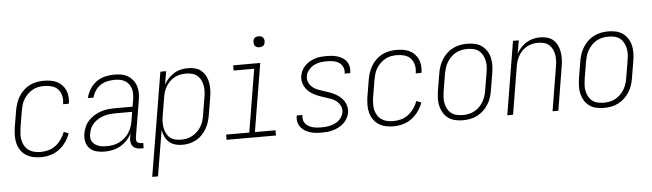

<svg xmlns="http://www.w3.org/2000/svg" viewBox="-53 -925 4607 1356"><g transform="rotate(-5 2250.0 -247.0)"><path d="M207 8Q179 8 151.5 2Q124 -4 101.5 -18.5Q79 -33 64 -55Q49 -77 42 -103.5Q35 -130 35.5 -158.5Q36 -187 40 -215L60 -335Q64 -360 72.5 -385Q81 -410 94.5 -433Q108 -456 128 -475Q148 -494 171.5 -506Q195 -518 221 -523Q247 -528 271 -528Q296 -528 319.5 -524.5Q343 -521 364 -511Q385 -501 400.5 -485Q416 -469 425.5 -448.5Q435 -428 437.5 -404Q440 -380 436 -356L435 -351H395V-355Q400 -383 394 -410Q388 -437 370.5 -456.5Q353 -476 326.5 -483.5Q300 -491 272 -491Q251 -491 230 -487Q209 -483 189.5 -472Q170 -461 154 -445Q138 -429 126.5 -410Q115 -391 109.5 -370.5Q104 -350 100 -329L80 -209Q77 -187 76 -164Q75 -141 80 -120Q85 -99 96 -81Q107 -63 124.5 -51Q142 -39 163.5 -34Q185 -29 208 -29Q235 -29 263 -36.5Q291 -44 314.5 -62Q338 -80 355 -104.5Q372 -129 382 -156L416 -143Q405 -111 384.5 -82Q364 -53 336 -32Q308 -11 274 -1.5Q240 8 207 8Z M658 8Q629 8 601 1Q573 -6 553.5 -25Q534 -44 527.5 -72Q521 -100 526 -130Q530 -155 540.5 -179Q551 -203 570 -223Q589 -243 612 -256.5Q635 -270 660 -278Q685 -286 710 -288.5Q735 -291 760 -291H882L890 -339Q893 -359 893.5 -378.5Q894 -398 889 -416Q884 -434 873 -449Q862 -464 846 -474Q830 -484 811 -487.5Q792 -491 772 -491Q747 -491 721 -485.5Q695 -480 672 -465Q649 -450 634 -427Q619 -404 613 -379H573Q580 -411 598.5 -441Q617 -471 645 -491.5Q673 -512 706.5 -520Q740 -528 772 -528Q798 -528 823 -523.5Q848 -519 868.5 -506.5Q889 -494 904 -475Q919 -456 926.5 -433Q934 -410 934 -384.5Q934 -359 930 -333L886 -71Q885 -62 886 -54Q887 -46 892 -40Q897 -34 905.5 -31.5Q914 -29 922 -29H935L934 8H915Q899 8 884 3.5Q869 -1 859 -12Q849 -23 846 -39Q843 -55 845 -71L851 -103Q837 -77 816 -55Q795 -33 769 -18.5Q743 -4 714.5 2Q686 8 658 8ZM677 -29Q699 -29 721.5 -33Q744 -37 765 -47.5Q786 -58 804.5 -74Q823 -90 835.5 -110Q848 -130 855.5 -152Q863 -174 866 -196L876 -255H760Q740 -255 719.5 -253Q699 -251 678.5 -245Q658 -239 639 -228.5Q620 -218 604.5 -203Q589 -188 579.5 -168.5Q570 -149 567 -128Q564 -113 565 -98Q566 -83 573.5 -71Q581 -59 593 -50.5Q605 -42 618.5 -37Q632 -32 647 -30.5Q662 -29 677 -29Z M977 215 1099 -520H1140L1124 -426Q1136 -449 1155 -469Q1174 -489 1197 -503Q1220 -517 1245.5 -522.5Q1271 -528 1295 -528Q1322 -528 1347.5 -521Q1373 -514 1391 -497.5Q1409 -481 1420.5 -458.5Q1432 -436 1436 -410.5Q1440 -385 1439 -358Q1438 -331 1433 -305L1413 -185Q1409 -160 1401.5 -136Q1394 -112 1381 -89.5Q1368 -67 1349 -47.5Q1330 -28 1307 -15.5Q1284 -3 1259 2.5Q1234 8 1210 8Q1183 8 1158.5 1Q1134 -6 1115.5 -22.5Q1097 -39 1086.5 -62Q1076 -85 1072 -110L1018 215ZM1204 -29Q1224 -29 1245 -33.5Q1266 -38 1284.5 -48.5Q1303 -59 1319.5 -75Q1336 -91 1347 -110Q1358 -129 1364 -149.5Q1370 -170 1373 -191L1393 -311Q1397 -333 1398 -354.5Q1399 -376 1395 -397Q1391 -418 1381.5 -436.5Q1372 -455 1356 -468Q1340 -481 1319.5 -486Q1299 -491 1277 -491Q1257 -491 1236.5 -487Q1216 -483 1196.5 -472.5Q1177 -462 1161.5 -446.5Q1146 -431 1135 -412.5Q1124 -394 1118 -373.5Q1112 -353 1109 -333L1089 -213Q1085 -191 1084 -169Q1083 -147 1086.5 -126Q1090 -105 1099 -86Q1108 -67 1123.5 -53.5Q1139 -40 1160 -34.5Q1181 -29 1204 -29Z M1523 0V-37H1687L1761 -483H1615V-520H1807L1727 -37H1873V0ZM1812 -631Q1802 -631 1793.5 -634Q1785 -637 1779.5 -644Q1774 -651 1773 -660.5Q1772 -670 1773 -680Q1774 -686 1777 -692Q1780 -698 1786 -702Q1792 -706 1798.5 -707.5Q1805 -709 1811 -709Q1821 -709 1829.5 -706Q1838 -703 1843.5 -696Q1849 -689 1850.5 -679.5Q1852 -670 1850 -660Q1849 -654 1846 -648Q1843 -642 1837.5 -638Q1832 -634 1825 -632.5Q1818 -631 1812 -631Z M2198 8Q2176 8 2155.5 6Q2135 4 2115.5 -2Q2096 -8 2078.5 -18.5Q2061 -29 2049 -44.5Q2037 -60 2032 -80Q2027 -100 2031 -122L2032 -128H2072L2071 -124Q2069 -108 2072.5 -92.5Q2076 -77 2085.5 -66Q2095 -55 2108 -47.5Q2121 -40 2136 -36Q2151 -32 2167 -30.5Q2183 -29 2199 -29Q2214 -29 2230 -30.5Q2246 -32 2261.5 -36Q2277 -40 2293 -47Q2309 -54 2321.5 -65Q2334 -76 2343 -91Q2352 -106 2355 -122Q2359 -144 2350 -164.5Q2341 -185 2325.5 -199Q2310 -213 2290 -221Q2270 -229 2249 -235.5Q2228 -242 2207.5 -249Q2187 -256 2168 -266Q2149 -276 2132.5 -289.5Q2116 -303 2105 -320.5Q2094 -338 2089 -359.5Q2084 -381 2088 -404Q2091 -424 2100.5 -442.5Q2110 -461 2125 -476Q2140 -491 2158.5 -501.5Q2177 -512 2196.5 -518Q2216 -524 2236 -526Q2256 -528 2275 -528Q2296 -528 2316 -526Q2336 -524 2355 -518Q2374 -512 2391 -501.5Q2408 -491 2419 -475.5Q2430 -460 2434 -440Q2438 -420 2435 -399L2434 -393H2394L2395 -398Q2398 -421 2388.5 -441Q2379 -461 2361 -472.5Q2343 -484 2320.5 -487.5Q2298 -491 2275 -491Q2253 -491 2229.5 -487.5Q2206 -484 2184.5 -472.5Q2163 -461 2146.5 -441Q2130 -421 2127 -399Q2123 -376 2131.5 -355.5Q2140 -335 2156 -321Q2172 -307 2192 -299Q2212 -291 2232.5 -284.5Q2253 -278 2273.5 -271Q2294 -264 2313 -254Q2332 -244 2348.5 -230.5Q2365 -217 2376.5 -199.5Q2388 -182 2393 -160.5Q2398 -139 2394 -116Q2391 -96 2380.5 -77Q2370 -58 2354 -43Q2338 -28 2318.5 -18Q2299 -8 2279 -2Q2259 4 2238.5 6Q2218 8 2198 8Z M2707 8Q2679 8 2651.5 2Q2624 -4 2601.5 -18.5Q2579 -33 2564 -55Q2549 -77 2542 -103.5Q2535 -130 2535.5 -158.5Q2536 -187 2540 -215L2560 -335Q2564 -360 2572.5 -385Q2581 -410 2594.5 -433Q2608 -456 2628 -475Q2648 -494 2671.5 -506Q2695 -518 2721 -523Q2747 -528 2771 -528Q2796 -528 2819.5 -524.5Q2843 -521 2864 -511Q2885 -501 2900.5 -485Q2916 -469 2925.5 -448.5Q2935 -428 2937.5 -404Q2940 -380 2936 -356L2935 -351H2895V-355Q2900 -383 2894 -410Q2888 -437 2870.5 -456.5Q2853 -476 2826.5 -483.5Q2800 -491 2772 -491Q2751 -491 2730 -487Q2709 -483 2689.5 -472Q2670 -461 2654 -445Q2638 -429 2626.5 -410Q2615 -391 2609.5 -370.5Q2604 -350 2600 -329L2580 -209Q2577 -187 2576 -164Q2575 -141 2580 -120Q2585 -99 2596 -81Q2607 -63 2624.5 -51Q2642 -39 2663.5 -34Q2685 -29 2708 -29Q2735 -29 2763 -36.5Q2791 -44 2814.5 -62Q2838 -80 2855 -104.5Q2872 -129 2882 -156L2916 -143Q2905 -111 2884.5 -82Q2864 -53 2836 -32Q2808 -11 2774 -1.5Q2740 8 2707 8Z M3199 8Q3171 8 3144 2Q3117 -4 3096 -19Q3075 -34 3061 -56.5Q3047 -79 3040.5 -105Q3034 -131 3035 -159Q3036 -187 3040 -215L3060 -335Q3064 -361 3072.5 -385.5Q3081 -410 3095 -433Q3109 -456 3129 -475Q3149 -494 3173 -506Q3197 -518 3223 -523Q3249 -528 3274 -528Q3302 -528 3329 -522Q3356 -516 3377 -501Q3398 -486 3412.5 -463.5Q3427 -441 3433 -415Q3439 -389 3438.5 -361Q3438 -333 3433 -305L3413 -185Q3409 -159 3401 -134.5Q3393 -110 3378.5 -87Q3364 -64 3344 -45Q3324 -26 3300 -14Q3276 -2 3250 3Q3224 8 3199 8ZM3201 -29Q3221 -29 3242 -33Q3263 -37 3282.5 -47.5Q3302 -58 3318.5 -74.5Q3335 -91 3346 -110Q3357 -129 3363.5 -149.5Q3370 -170 3373 -191L3393 -311Q3397 -333 3398 -355Q3399 -377 3394.5 -398Q3390 -419 3380 -437.5Q3370 -456 3354 -468.5Q3338 -481 3317 -486Q3296 -491 3273 -491Q3253 -491 3232 -487Q3211 -483 3191 -472.5Q3171 -462 3155 -445.5Q3139 -429 3127.5 -410Q3116 -391 3110 -370.5Q3104 -350 3100 -329L3080 -209Q3077 -187 3075.5 -165Q3074 -143 3078.5 -122Q3083 -101 3093 -82.5Q3103 -64 3119 -51.5Q3135 -39 3156.5 -34Q3178 -29 3201 -29Z M3513 0 3599 -520H3640L3624 -427Q3636 -450 3654.5 -469.5Q3673 -489 3695 -502.5Q3717 -516 3742 -522Q3767 -528 3792 -528Q3818 -528 3843 -521Q3868 -514 3886 -497Q3904 -480 3914.5 -457Q3925 -434 3928.5 -409Q3932 -384 3931 -357.5Q3930 -331 3925 -305L3875 0H3834L3885 -311Q3889 -332 3890 -354Q3891 -376 3887.5 -396.5Q3884 -417 3875 -435.5Q3866 -454 3851 -467Q3836 -480 3815.5 -485.5Q3795 -491 3773 -491Q3753 -491 3733 -486.5Q3713 -482 3694 -471.5Q3675 -461 3660 -445.5Q3645 -430 3634.5 -411.5Q3624 -393 3618 -373Q3612 -353 3609 -333L3554 0Z M4199 8Q4171 8 4144 2Q4117 -4 4096 -19Q4075 -34 4061 -56.5Q4047 -79 4040.5 -105Q4034 -131 4035 -159Q4036 -187 4040 -215L4060 -335Q4064 -361 4072.5 -385.5Q4081 -410 4095 -433Q4109 -456 4129 -475Q4149 -494 4173 -506Q4197 -518 4223 -523Q4249 -528 4274 -528Q4302 -528 4329 -522Q4356 -516 4377 -501Q4398 -486 4412.5 -463.5Q4427 -441 4433 -415Q4439 -389 4438.5 -361Q4438 -333 4433 -305L4413 -185Q4409 -159 4401 -134.5Q4393 -110 4378.5 -87Q4364 -64 4344 -45Q4324 -26 4300 -14Q4276 -2 4250 3Q4224 8 4199 8ZM4201 -29Q4221 -29 4242 -33Q4263 -37 4282.5 -47.5Q4302 -58 4318.5 -74.5Q4335 -91 4346 -110Q4357 -129 4363.5 -149.5Q4370 -170 4373 -191L4393 -311Q4397 -333 4398 -355Q4399 -377 4394.5 -398Q4390 -419 4380 -437.5Q4370 -456 4354 -468.5Q4338 -481 4317 -486Q4296 -491 4273 -491Q4253 -491 4232 -487Q4211 -483 4191 -472.5Q4171 -462 4155 -445.5Q4139 -429 4127.5 -410Q4116 -391 4110 -370.5Q4104 -350 4100 -329L4080 -209Q4077 -187 4075.5 -165Q4074 -143 4078.5 -122Q4083 -101 4093 -82.5Q4103 -64 4119 -51.5Q4135 -39 4156.5 -34Q4178 -29 4201 -29Z"/></g></svg>

Font: Iosevka SS18 Extralight
Style: Italic
Weight: 200
Italic angle: -9°
Monospace: yes
Designer: Belleve Invis
Foundry: Belleve Invis
Version: Version 25.1.1; ttfautohint (v1.8.4)